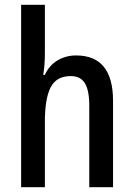

<svg xmlns="http://www.w3.org/2000/svg" viewBox="-20 -780 557 800"><path d="M167 -558Q167 -508 160 -468H167Q185 -508 220 -528.5Q255 -549 297 -549Q451 -549 451 -360V0H352V-339Q352 -404 333.5 -433.5Q315 -463 275 -463Q215 -463 191 -416Q167 -369 167 -273V0H68V-760H167Z"/></svg>

Font: Noto Sans Lao Condensed Medium
Style: Regular
Weight: 500
Width: 3
Designer: Monotype Design Team
Foundry: Monotype Imaging Inc.
Version: Version 2.003; ttfautohint (v1.8.4.7-5d5b)